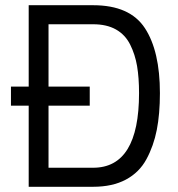

<svg xmlns="http://www.w3.org/2000/svg" viewBox="-20 -716 682 736"><path d="M22 -311V-384H90V-696H337Q478 -696 535.5 -608Q593 -520 593 -359Q593 -279 581 -218Q569 -157 541.5 -106Q514 -55 462.5 -27.5Q411 0 337 0H90V-311ZM513 -359Q513 -418 505.5 -462.5Q498 -507 479 -545Q460 -583 424.5 -603Q389 -623 337 -623H166V-384H324V-311H166V-73H337Q513 -73 513 -359Z"/></svg>

Font: TitilliumText22L Rg
Style: Regular
Weight: 400
Designer: Campivisivi
Foundry: Campivisivi
Version: 1.000